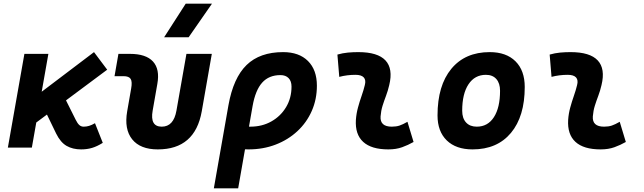

<svg xmlns="http://www.w3.org/2000/svg" viewBox="-20 -815 3556 1060"><path d="M156.7 -121.1 76.7 -207.5 499 -527.3 571.8 -430.2ZM23.4 0 114.7 -517.6H247.1L155.8 0ZM427.7 9.8Q381.8 9.8 347.9 -9.5Q314 -28.8 290 -77.6L205.6 -252L332.5 -284.7L397.9 -153.8Q407.7 -133.8 417.7 -124.8Q427.7 -115.7 441.9 -115.7Q457.5 -115.7 471.9 -120.1Q486.3 -124.5 504.4 -134.8L547.4 -26.4Q516.1 -6.8 488.3 1.5Q460.4 9.8 427.7 9.8Z M851.1 9.8Q754.4 9.8 709.7 -45.9Q665 -101.6 682.1 -200.2L704.1 -326.2Q710.9 -363.8 701.4 -379.2Q691.9 -394.5 661.6 -394.5H612.3L633.8 -517.6H697.3Q786.1 -517.6 824.7 -475.3Q863.3 -433.1 848.6 -351.6L822.8 -204.1Q807.1 -115.7 873 -115.7Q938.5 -115.7 954.1 -204.1L1009.3 -517.6H1149.4L1093.8 -200.2Q1056.6 9.8 851.1 9.8ZM886.2 -609.4 1005.4 -794.9H1150.4L1021.5 -609.4Z M1543 -527.3Q1630.9 -527.3 1680.2 -478.3Q1729.5 -429.2 1729.5 -341.8Q1729.5 -266.6 1701.2 -202.4Q1672.9 -138.2 1621.6 -90.6Q1570.3 -43 1501.5 -16.6Q1432.6 9.8 1351.6 9.8Q1327.1 9.8 1303 7.1Q1278.8 4.4 1254.4 -0.5L1273.4 -127.9Q1300.3 -115.7 1362.3 -115.7Q1427.2 -115.7 1478.5 -144.8Q1529.8 -173.8 1559.6 -223.9Q1589.4 -273.9 1589.4 -336.9Q1589.4 -367.2 1573.2 -383.8Q1557.1 -400.4 1528.3 -400.4Q1464.8 -400.4 1427.5 -358.9Q1390.1 -317.4 1374.5 -229.5L1294.9 224.6H1160.6L1241.2 -233.9Q1268.1 -384.8 1341.3 -456.1Q1414.6 -527.3 1543 -527.3Z M2229.5 -142.6 2263.2 -31.2Q2233.4 -14.2 2200.2 -2.2Q2167 9.8 2124 9.8Q2030.3 9.8 1985.1 -31.7Q1939.9 -73.2 1944.8 -153.3Q1947.3 -188 1956.3 -221.2Q1965.3 -254.4 1976.3 -285.6Q1987.3 -316.9 1994.1 -345.2Q2001.5 -373 1988.3 -387.5Q1975.1 -401.9 1942.4 -401.9Q1896 -401.9 1853 -390.6L1842.8 -513.7Q1871.6 -522 1900.4 -524.7Q1929.2 -527.3 1958 -527.3Q2065.4 -527.3 2108.2 -481.4Q2150.9 -435.5 2128.9 -345.2Q2121.6 -313.5 2111.1 -285.9Q2100.6 -258.3 2092 -231Q2083.5 -203.6 2081.1 -172.4Q2077.1 -115.7 2143.1 -115.7Q2167.5 -115.7 2185.8 -121.8Q2204.1 -127.9 2229.5 -142.6Z M2588.9 9.8Q2497.6 9.8 2446.5 -39.8Q2395.5 -89.4 2395.5 -177.7Q2395.5 -342.8 2471.7 -435.1Q2547.9 -527.3 2683.6 -527.3Q2774.9 -527.3 2825.9 -476.6Q2877 -425.8 2877 -335Q2877 -172.4 2800.9 -81.3Q2724.8 9.8 2588.9 9.8ZM2612.2 -115.7Q2672.9 -115.7 2706.8 -168.2Q2740.7 -220.7 2740.7 -314Q2740.7 -355.2 2720.3 -378.5Q2699.8 -401.9 2662.6 -401.9Q2601 -401.9 2566.4 -349.5Q2531.7 -297.1 2531.7 -203.6Q2531.7 -162.1 2553 -138.9Q2574.2 -115.7 2612.2 -115.7Z M3401.4 -142.6 3435.1 -31.2Q3405.3 -14.2 3372.1 -2.2Q3338.9 9.8 3295.9 9.8Q3202.1 9.8 3157 -31.7Q3111.8 -73.2 3116.7 -153.3Q3119.1 -188 3128.2 -221.2Q3137.2 -254.4 3148.2 -285.6Q3159.2 -316.9 3166 -345.2Q3173.3 -373 3160.2 -387.5Q3147 -401.9 3114.3 -401.9Q3067.9 -401.9 3024.9 -390.6L3014.6 -513.7Q3043.5 -522 3072.3 -524.7Q3101.1 -527.3 3129.9 -527.3Q3237.3 -527.3 3280 -481.4Q3322.8 -435.5 3300.8 -345.2Q3293.5 -313.5 3283 -285.9Q3272.5 -258.3 3263.9 -231Q3255.4 -203.6 3252.9 -172.4Q3249 -115.7 3314.9 -115.7Q3339.4 -115.7 3357.7 -121.8Q3376 -127.9 3401.4 -142.6Z"/></svg>

Font: Cascadia Mono NF
Style: Italic
Weight: 400
Italic angle: -10°
Monospace: yes
Designer: Aaron Bell
Foundry: Saja Typeworks
Version: Version 2404.023